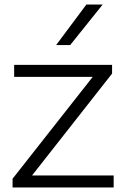

<svg xmlns="http://www.w3.org/2000/svg" viewBox="-20 -828 554 848"><path d="M35.5 0V-38.5L389.5 -488.5H42.5V-541.5H475V-503L121.5 -53H482V0ZM228 -629 361.5 -808H433.5L290 -629Z"/></svg>

Font: Encode Sans Exp Lt
Style: Regular
Weight: 300
Width: 7
Designer: Multiple Designers
Foundry: Impallari Type
Version: Version 3.002; ttfautohint (v1.8.3) -l 8 -r 50 -G 200 -x 14 